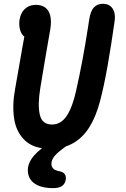

<svg xmlns="http://www.w3.org/2000/svg" viewBox="-20 -767 660 1006"><path d="M59.3 -301.9Q74.2 -386.6 98.8 -527Q107.4 -573.1 115.5 -618.8L131.6 -569.1Q105.3 -569.1 93.1 -591.5Q80.9 -613.8 80.9 -643.1Q80.9 -668.8 90.3 -691.2Q99.7 -713.6 119.5 -727.6Q139.4 -741.6 168.7 -741.6Q196.6 -741.6 216 -728.2Q235.5 -714.8 243 -686.1Q250.6 -657.4 243.4 -613.2Q233.4 -554.4 221 -484.1Q211.8 -430 206.2 -396.3Q200.5 -362.6 191.3 -306.1Q176.7 -218.2 188.5 -166.4Q200.3 -114.6 252.2 -114.6Q299.8 -114.6 330.1 -160.8Q360.3 -207 378.8 -291.6Q414.6 -450.8 440.8 -621.8L447.2 -663.5Q454.1 -709.3 472.3 -728.3Q490.6 -747.3 518.6 -747.3Q543.4 -747.3 558.5 -734.8Q573.7 -722.3 578.9 -702Q584.1 -681.8 580.8 -657.9Q562.9 -530.5 543.9 -423Q524.9 -315.5 504.1 -236.9Q482.8 -155.9 448.2 -100.6Q413.5 -45.2 362.3 -16.4Q311.1 12.5 242 12.5Q157.3 12.5 111.3 -30.6Q65.2 -73.8 54.2 -144.5Q43.2 -215.3 59.3 -301.9ZM125.7 125.4Q125.7 86.3 158 48.5Q190.2 10.8 255.9 -26.8L325.5 0Q284.5 28.8 267 49.2Q249.5 69.5 249.5 91.2Q249.5 106.5 258.5 115.8Q267.6 125.1 286.1 129.1L291 130.2Q309.7 133.3 318.7 144.8Q327.7 156.2 324.3 175.8Q320.1 197.5 303.8 208.4Q287.5 219.2 254.8 218.8Q208.2 217.9 179.5 204.8Q150.8 191.7 138.2 171Q125.7 150.2 125.7 125.4Z"/></svg>

Font: Monaspace Radon Var
Style: Regular
Weight: 400
Designer: Riley Cran and the Lettermatic Team
Version: Version 1.000 (Monaspace Radon Var)